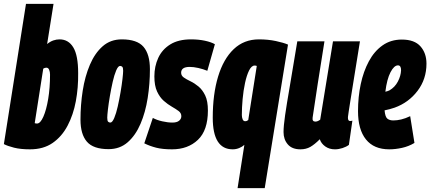

<svg xmlns="http://www.w3.org/2000/svg" viewBox="-37 -760 2219 990"><path d="M239 -740 206 -533Q222 -546 238 -551.5Q254 -557 270 -557Q316 -557 341 -515.5Q366 -474 366 -383Q367 -308 354 -238Q341 -168 311.5 -112Q282 -56 234.5 -23Q187 10 118 10Q69 10 35.5 1.5Q2 -7 -17 -17L97 -740ZM202 -411Q194 -411 186 -406L142 -125Q147 -123 154 -123Q171 -123 186.5 -158Q202 -193 211.5 -250Q221 -307 221 -375Q221 -389 216.5 -400Q212 -411 202 -411Z M523 9Q444 9 411 -29.5Q378 -68 378 -143Q378 -219 389.5 -292.5Q401 -366 426.5 -426Q452 -486 492.5 -521.5Q533 -557 591 -557Q670 -557 703 -518.5Q736 -480 736 -403Q736 -328 724.5 -254.5Q713 -181 687.5 -121.5Q662 -62 621.5 -26.5Q581 9 523 9ZM532 -128Q542 -128 552 -151.5Q562 -175 570 -210.5Q578 -246 584.5 -284Q591 -322 594.5 -352.5Q598 -383 598 -395Q598 -411 593.5 -415.5Q589 -420 582 -420Q572 -420 562 -396.5Q552 -373 544 -337.5Q536 -302 529.5 -264Q523 -226 519.5 -195.5Q516 -165 516 -153Q516 -137 520.5 -132.5Q525 -128 532 -128Z M707 -21 751 -152Q771 -141 799.5 -134.5Q828 -128 852 -128Q875 -128 886.5 -137.5Q898 -147 898 -161Q898 -177 884 -187.5Q870 -198 849 -210Q828 -222 807.5 -240Q787 -258 773 -288Q759 -318 759 -366Q759 -418 779 -461.5Q799 -505 841 -531Q883 -557 948 -557Q987 -557 1019.5 -550Q1052 -543 1071 -532L1032 -395Q1010 -404 985.5 -409.5Q961 -415 941 -415Q897 -415 897 -385Q897 -370 910.5 -360.5Q924 -351 945 -341Q966 -331 986.5 -314Q1007 -297 1021 -268Q1035 -239 1035 -190Q1035 -88 983.5 -39Q932 10 850 10Q801 10 768 1.5Q735 -7 707 -21Z M1448 -530 1328 210H1188L1223 -13Q1212 -3 1196 3.5Q1180 10 1163 10Q1060 10 1060 -153Q1060 -274 1087.5 -365Q1115 -456 1168 -506.5Q1221 -557 1298 -557Q1345 -557 1385 -548.5Q1425 -540 1448 -530ZM1287 -420Q1282 -422 1276 -422Q1260 -422 1247.5 -397Q1235 -372 1226.5 -332.5Q1218 -293 1214 -249Q1210 -205 1210 -167Q1210 -155 1214 -145Q1218 -135 1227 -135Q1236 -135 1243 -141Z M1512 10Q1469 10 1447 -15.5Q1425 -41 1425 -79Q1425 -110 1433 -165.5Q1441 -221 1457 -313.5Q1473 -406 1496 -547H1636Q1616 -422 1601 -326Q1586 -230 1575 -154Q1572 -133 1589 -133Q1601 -133 1614 -143L1680 -547H1819Q1801 -434 1789 -361Q1777 -288 1770.5 -246Q1764 -204 1761 -185Q1758 -166 1757.5 -160Q1757 -154 1757 -153Q1757 -136 1768 -136Q1775 -136 1780 -138L1762 -13Q1749 -3 1729 3.5Q1709 10 1690 10Q1661 10 1640 -5Q1619 -20 1612 -42Q1585 -15 1563 -2.5Q1541 10 1512 10Z M2100 -23Q2070 -5 2035.5 2.5Q2001 10 1970 10Q1891 10 1850 -41Q1809 -92 1809 -187Q1809 -260 1823 -326Q1837 -392 1865 -444Q1893 -496 1935.5 -526Q1978 -556 2035 -556Q2100 -556 2131 -521Q2162 -486 2162 -432Q2162 -352 2116 -291.5Q2070 -231 1998 -205Q1972 -196 1946 -191Q1949 -157 1960.5 -148Q1972 -139 1991 -139Q2010 -139 2031.5 -144Q2053 -149 2078 -161ZM2015 -423Q1995 -423 1976.5 -387.5Q1958 -352 1950 -287Q1963 -290 1971 -294Q1999 -310 2014.5 -339.5Q2030 -369 2031 -398Q2031 -423 2015 -423Z"/></svg>

Font: Georama ExtraCondensed ExtraBold
Style: Italic
Weight: 800
Width: 2
Italic angle: -9°
Designer: Jean-Baptiste Levee
Foundry: Production Type
Version: Version 1.000